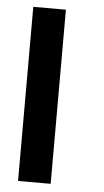

<svg xmlns="http://www.w3.org/2000/svg" viewBox="-51 -720 407 753"><g transform="rotate(5 152.5 -343.0)"><path d="M177.7 -685.5V0H49.3V-685.5Z"/></g></svg>

Font: Yantramanav
Style: Bold
Weight: 700
Version: Version 1.001;PS 1.0;hotconv 1.0.72;makeotf.lib2.5.5900; ttf